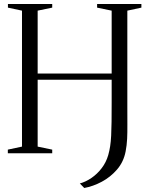

<svg xmlns="http://www.w3.org/2000/svg" viewBox="-20 -763 755 956"><path d="M399.5 173 377.5 150.5Q407 142.5 435.5 123Q464 103.5 486.2 74.5Q508.5 45.5 519 9Q525 -12.5 528.5 -35.2Q532 -58 533.5 -87.5Q535 -117 535.5 -157Q536 -197 536 -253V-366H167.5V-33L240 -18V0H19V-18L89.5 -33V-710L19.5 -725V-743H240V-725L167.5 -710V-397H536V-710L463.5 -725V-743H684V-725L614 -710V-238Q614 -182.5 614.2 -142.8Q614.5 -103 613 -71.5Q611.5 -40 605.5 -9Q595.5 43 563 80.8Q530.5 118.5 487 141.8Q443.5 165 399.5 173Z"/></svg>

Font: Merriweather 144pt Light
Style: Regular
Weight: 300
Version: Version 2.100